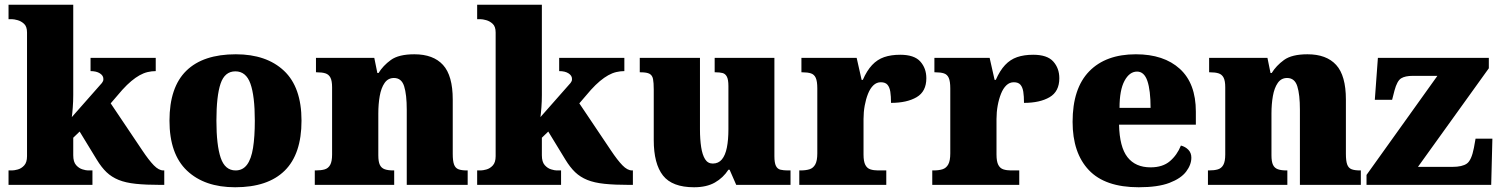

<svg xmlns="http://www.w3.org/2000/svg" viewBox="-20 -780 6327 810"><path d="M16 0V-61H31Q40 -61 55 -65Q70 -69 82 -82Q94 -95 94 -121V-643Q94 -668 81.5 -679.5Q69 -691 54 -695Q39 -699 31 -699H16V-760H289V-379Q289 -366 288.5 -352.5Q288 -339 287 -326.5Q286 -314 285 -303.5Q284 -293 283 -286L410 -430Q413 -434 414.5 -437.5Q416 -441 416 -444Q416 -447 416 -448Q416 -461 401.5 -470.5Q387 -480 362 -480V-536H637V-480Q620 -480 603 -476Q586 -472 569 -462.5Q552 -453 534 -438Q516 -423 496 -401L447 -344L580 -146Q608 -104 629 -82.5Q650 -61 669 -61H673V0H659Q596 0 553 -4.5Q510 -9 480.5 -21Q451 -33 429.5 -53.5Q408 -74 388 -107L316 -225L289 -199V-125Q289 -97 301 -83.5Q313 -70 328 -65.5Q343 -61 351 -61H370V0Z M972 10Q843 10 769 -60Q695 -130 695 -271Q695 -412 766 -481.5Q837 -551 975 -551Q1104 -551 1178 -481.5Q1252 -412 1252 -271Q1252 -130 1181 -60Q1110 10 972 10ZM974 -61Q1004 -61 1022 -85Q1040 -109 1047.5 -156Q1055 -203 1055 -271Q1055 -375 1036.5 -427Q1018 -479 973 -479Q928 -479 910.5 -427Q893 -375 893 -271Q893 -168 911 -114.5Q929 -61 974 -61Z M1308 0V-61H1312Q1335 -61 1350 -65.5Q1365 -70 1373 -84.5Q1381 -99 1381 -128V-412Q1381 -439 1374 -452.5Q1367 -466 1353 -470.5Q1339 -475 1317 -475H1313V-536H1559L1572 -472H1577Q1596 -503 1629 -527Q1662 -551 1728 -551Q1808 -551 1849 -506Q1890 -461 1890 -360V-131Q1890 -101 1895.5 -86Q1901 -71 1914 -66Q1927 -61 1949 -61H1953V0H1696V-317Q1696 -381 1685 -416Q1674 -451 1642 -451Q1617 -451 1602.5 -430Q1588 -409 1582 -375Q1576 -341 1576 -301V-125Q1576 -98 1582.5 -84.5Q1589 -71 1603 -66Q1617 -61 1639 -61H1643V0Z M1993 0V-61H2008Q2017 -61 2032 -65Q2047 -69 2059 -82Q2071 -95 2071 -121V-643Q2071 -668 2058.5 -679.5Q2046 -691 2031 -695Q2016 -699 2008 -699H1993V-760H2266V-379Q2266 -366 2265.5 -352.5Q2265 -339 2264 -326.5Q2263 -314 2262 -303.5Q2261 -293 2260 -286L2387 -430Q2390 -434 2391.5 -437.5Q2393 -441 2393 -444Q2393 -447 2393 -448Q2393 -461 2378.5 -470.5Q2364 -480 2339 -480V-536H2614V-480Q2597 -480 2580 -476Q2563 -472 2546 -462.5Q2529 -453 2511 -438Q2493 -423 2473 -401L2424 -344L2557 -146Q2585 -104 2606 -82.5Q2627 -61 2646 -61H2650V0H2636Q2573 0 2530 -4.5Q2487 -9 2457.5 -21Q2428 -33 2406.5 -53.5Q2385 -74 2365 -107L2293 -225L2266 -199V-125Q2266 -97 2278 -83.5Q2290 -70 2305 -65.5Q2320 -61 2328 -61H2347V0Z M2908 10Q2816 10 2777 -39.5Q2738 -89 2738 -189V-402Q2738 -431 2735 -446.5Q2732 -462 2720.5 -468.5Q2709 -475 2683 -475H2679V-536H2933V-234Q2933 -192 2938 -159.5Q2943 -127 2954.5 -108.5Q2966 -90 2987 -90Q3011 -90 3025.5 -107.5Q3040 -125 3046.5 -157.5Q3053 -190 3053 -235V-417Q3053 -444 3046.5 -456.5Q3040 -469 3028 -472Q3016 -475 2999 -475H2995V-536H3247V-121Q3247 -93 3253.5 -80Q3260 -67 3273 -64Q3286 -61 3303 -61H3315V0H3086L3058 -64H3053Q3031 -30 2996 -10Q2961 10 2908 10Z M3352 0V-61H3357Q3380 -61 3395.5 -66Q3411 -71 3419.5 -86.5Q3428 -102 3428 -133V-407Q3428 -437 3421.5 -451.5Q3415 -466 3401 -470.5Q3387 -475 3365 -475H3361V-536H3594L3615 -443H3620Q3637 -482 3659 -505.5Q3681 -529 3710 -539Q3739 -549 3778 -549Q3837 -549 3862.5 -520.5Q3888 -492 3888 -450Q3888 -394 3847 -370Q3806 -346 3739 -346Q3739 -374 3736 -393Q3733 -412 3724 -422.5Q3715 -433 3696 -433Q3678 -433 3664.5 -420Q3651 -407 3642 -384.5Q3633 -362 3628 -334.5Q3623 -307 3623 -278V-128Q3623 -99 3630.5 -84.5Q3638 -70 3652 -65.5Q3666 -61 3684 -61H3719V0Z M3913 0V-61H3918Q3941 -61 3956.5 -66Q3972 -71 3980.5 -86.5Q3989 -102 3989 -133V-407Q3989 -437 3982.5 -451.5Q3976 -466 3962 -470.5Q3948 -475 3926 -475H3922V-536H4155L4176 -443H4181Q4198 -482 4220 -505.5Q4242 -529 4271 -539Q4300 -549 4339 -549Q4398 -549 4423.5 -520.5Q4449 -492 4449 -450Q4449 -394 4408 -370Q4367 -346 4300 -346Q4300 -374 4297 -393Q4294 -412 4285 -422.5Q4276 -433 4257 -433Q4239 -433 4225.5 -420Q4212 -407 4203 -384.5Q4194 -362 4189 -334.5Q4184 -307 4184 -278V-128Q4184 -99 4191.5 -84.5Q4199 -70 4213 -65.5Q4227 -61 4245 -61H4280V0Z M4784 10Q4642 10 4573.5 -62.5Q4505 -135 4505 -266Q4505 -407 4575 -479Q4645 -551 4772 -551Q4890 -551 4957.5 -489.5Q5025 -428 5025 -309V-254H4701Q4703 -160 4736.5 -117Q4770 -74 4834 -74Q4885 -74 4915.5 -100Q4946 -126 4962 -166Q4981 -161 4993.5 -148Q5006 -135 5006 -115Q5006 -85 4984 -56Q4962 -27 4913.5 -8.5Q4865 10 4784 10ZM4834 -325Q4834 -399 4820.5 -438.5Q4807 -478 4777 -478Q4745 -478 4724 -439Q4703 -400 4703 -325Z M5076 0V-61H5080Q5103 -61 5118 -65.5Q5133 -70 5141 -84.5Q5149 -99 5149 -128V-412Q5149 -439 5142 -452.5Q5135 -466 5121 -470.5Q5107 -475 5085 -475H5081V-536H5327L5340 -472H5345Q5364 -503 5397 -527Q5430 -551 5496 -551Q5576 -551 5617 -506Q5658 -461 5658 -360V-131Q5658 -101 5663.5 -86Q5669 -71 5682 -66Q5695 -61 5717 -61H5721V0H5464V-317Q5464 -381 5453 -416Q5442 -451 5410 -451Q5385 -451 5370.5 -430Q5356 -409 5350 -375Q5344 -341 5344 -301V-125Q5344 -98 5350.5 -84.5Q5357 -71 5371 -66Q5385 -61 5407 -61H5411V0Z M5745 0V-42L6044 -460H5940Q5908 -460 5891 -449.5Q5874 -439 5863 -398L5853 -359H5780L5793 -536H6261V-492L5962 -76H6107Q6149 -76 6168.5 -90Q6188 -104 6198 -156L6205 -195H6276L6271 0Z"/></svg>

Font: Noto Serif Khmer Black
Style: Regular
Weight: 900
Version: Version 2.003